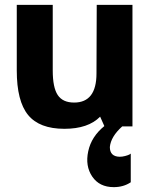

<svg xmlns="http://www.w3.org/2000/svg" viewBox="-20 -520 626 790"><path d="M409 -1V-2L392 -40Q343 10 245 10Q142 10 95.5 -47Q49 -104 49 -230V-500H197V-230Q197 -160 217.5 -129Q238 -98 285 -98Q377 -98 377 -218L378 -500H525V0H483Q436 42 432 85Q432 124 472 125Q483 125 494.5 122Q506 119 512 116L518 112V230Q488 250 448 250Q389 250 359.5 206.5Q330 163 343 102.5Q356 42 409 -1Z"/></svg>

Font: Fivo Sans
Style: Regular
Weight: 700
Designer: Alexander Slobzheninov
Foundry: Alexander Slobzheninov
Version: 1.0